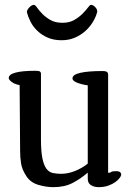

<svg xmlns="http://www.w3.org/2000/svg" viewBox="-20 -756 542 792"><path d="M89 -29Q71 -56 67 -81.5Q63 -107 63 -132L61 -405Q42 -408 29 -417.5Q16 -427 16 -434Q16 -449 44 -456.5Q72 -464 125 -464Q136 -464 141.5 -462.5Q147 -461 149 -454V-180Q149 -131 155 -102.5Q161 -74 171.5 -60Q182 -46 197.5 -42.5Q213 -39 232 -39Q260 -39 289 -50.5Q318 -62 342 -81V-404Q319 -407 299 -414.5Q279 -422 279 -433Q279 -448 311 -455.5Q343 -463 404 -463Q412 -463 418 -461Q424 -459 426 -451V-43Q435 -43 438.5 -46.5Q442 -50 459 -50Q480 -50 480 -35Q480 -31 474 -22.5Q468 -14 456.5 -5.5Q445 3 427.5 9.5Q410 16 387 16Q369 16 355.5 8Q342 0 342 -19V-44Q312 -18 279 -1Q246 16 200 16Q170 16 138 6.5Q106 -3 89 -29ZM234 -590Q202 -590 177.5 -600.5Q153 -611 135 -628Q117 -645 106.5 -665.5Q96 -686 91 -705V-707Q91 -715 101 -725.5Q111 -736 120 -736Q125 -736 133 -724.5Q141 -713 154.5 -699Q168 -685 188 -673.5Q208 -662 238 -662Q266 -662 286 -673.5Q306 -685 320 -699Q334 -713 342.5 -724.5Q351 -736 355 -736Q364 -736 372.5 -727Q381 -718 381 -710V-707Q376 -687 363.5 -666Q351 -645 332 -628Q313 -611 288.5 -600.5Q264 -590 234 -590Z"/></svg>

Font: Asar
Style: Regular
Weight: 400
Designer: Eben Sorkin
Foundry: Eben Sorkin, Pria Ravichandran
Version: Version 1.003; ttfautohint (v1.3) -l 8 -r 50 -G 0 -x 0 -H 45